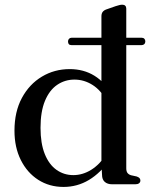

<svg xmlns="http://www.w3.org/2000/svg" viewBox="-20 -764 636 796"><path d="M503.5 -728.5V-66.5Q503.5 -53.5 508.5 -47Q513.5 -40.5 523 -37.5L546 -32.5Q554 -30 558 -26Q562 -22 562 -15.5Q562 -8.5 556.5 -4.2Q551 0 541 0H445Q425.5 0 414.2 -10Q403 -20 403 -39.5L400.5 -84V-696Q400.5 -708 405.8 -714.8Q411 -721.5 421 -725L459.5 -738.5Q469.5 -741.5 475.2 -743Q481 -744.5 487.5 -744.5Q495 -744.5 499.2 -740.2Q503.5 -736 503.5 -728.5ZM421 -124 434 -100.5Q397 -47 348.8 -18Q300.5 11 243.5 11Q184.5 11 138.5 -18.5Q92.5 -48 66.2 -100.8Q40 -153.5 40 -222Q40 -301 70.8 -358Q101.5 -415 153.5 -446.2Q205.5 -477.5 269 -477.5Q327 -477.5 371.5 -450Q416 -422.5 442.5 -372L422 -345Q399.5 -389 364.2 -411.5Q329 -434 288.5 -434Q249 -434 217 -412.2Q185 -390.5 166.5 -346Q148 -301.5 148 -234Q148 -169.5 165.5 -125.8Q183 -82 214 -60Q245 -38 284 -38Q322.5 -38 357.8 -59.8Q393 -81.5 421 -124ZM262 -592Q262 -599 266.2 -603.2Q270.5 -607.5 276.5 -607.5H567.5Q574.5 -607.5 578.5 -603.2Q582.5 -599 582.5 -592.5Q582.5 -585.5 578.2 -581.2Q574 -577 567.5 -577H276Q262 -577 262 -592Z"/></svg>

Font: Fraunces 24pt
Style: Regular
Weight: 400
Version: Version 1.000;[b76b70a41]